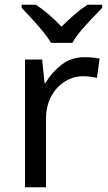

<svg xmlns="http://www.w3.org/2000/svg" viewBox="-20 -786 453 806"><path d="M335 -546Q350 -546 367.5 -544.5Q385 -543 398 -540L387 -459Q374 -462 358.5 -464Q343 -466 329 -466Q288 -466 252 -443.5Q216 -421 194.5 -380.5Q173 -340 173 -286V0H85V-536H157L167 -438H171Q197 -482 238 -514Q279 -546 335 -546ZM194 -606Q181 -629 159 -655.5Q137 -682 113 -708Q89 -734 71 -753V-766H131Q157 -749 185 -725Q213 -701 238 -674Q265 -701 293 -725Q321 -749 347 -766H409V-753Q390 -734 365.5 -708Q341 -682 318.5 -655.5Q296 -629 284 -606Z"/></svg>

Font: Noto Sans Tifinagh Air
Style: Regular
Weight: 400
Designer: JamraPatel
Foundry: JamraPatel LLC
Version: Version 2.006; ttfautohint (v1.8.4.7-5d5b)